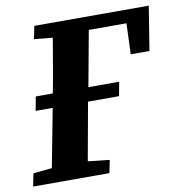

<svg xmlns="http://www.w3.org/2000/svg" viewBox="-78 -728 755 798"><g transform="rotate(-10 300.0 -328.5)"><path d="M108 -603 119 -657H602L572 -471H493L498 -601H339L296 -367H426L415 -308H284Q273 -247 262 -186Q251 -125 240 -64L331 -54L320 0H-2L9 -54L88 -62L135 -308H63L74 -367H146Q157 -424 166.5 -481Q176 -538 186 -595Z"/></g></svg>

Font: Source Serif Pro
Style: Bold Italic
Weight: 700
Italic angle: -12°
Designer: Frank Grießhammer
Foundry: Adobe Systems Incorporated
Version: Version 3.001;hotconv 1.0.111;makeotfexe 2.5.65597